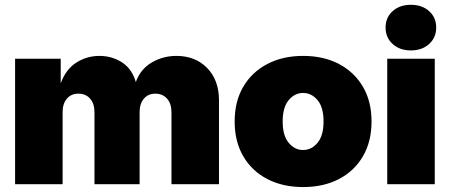

<svg xmlns="http://www.w3.org/2000/svg" viewBox="-20 -757 1849 789"><path d="M42 0V-515.6H229.5V-414.6Q251 -473.1 294.2 -500.2Q337.4 -527.3 388.7 -527.3Q439.9 -527.3 481.2 -500.7Q522.5 -474.1 538.1 -419.9Q557.6 -473.6 604 -500.5Q650.4 -527.3 705.1 -527.3Q782.7 -527.3 831.3 -477.5Q879.9 -427.7 879.9 -344.7V0H684.6V-295.9Q684.6 -331.1 666.5 -351.6Q648.4 -372.1 618.2 -372.1Q588.9 -372.1 571.3 -351.6Q553.7 -331.1 553.7 -295.9V0H368.2V-295.9Q368.2 -331.1 350.3 -351.6Q332.5 -372.1 302.2 -372.1Q272.5 -372.1 254.9 -351.6Q237.3 -331.1 237.3 -295.9V0Z M1225.6 11.7Q1142.1 11.7 1078.6 -21.2Q1015.1 -54.2 979.7 -114.7Q944.3 -175.3 944.3 -257.8Q944.3 -340.3 979.7 -400.6Q1015.1 -460.9 1078.6 -494.1Q1142.1 -527.3 1225.6 -527.3Q1309.6 -527.3 1372.8 -494.1Q1436 -460.9 1471.4 -400.6Q1506.8 -340.3 1506.8 -257.8Q1506.8 -175.3 1471.4 -114.7Q1436 -54.2 1372.8 -21.2Q1309.6 11.7 1225.6 11.7ZM1225.6 -140.6Q1260.3 -140.6 1284.9 -170.2Q1309.6 -199.7 1309.6 -257.8Q1309.6 -315.9 1284.9 -345.5Q1260.3 -375 1225.6 -375Q1190.9 -375 1166.3 -345.5Q1141.6 -315.9 1141.6 -257.8Q1141.6 -199.7 1166.3 -170.2Q1190.9 -140.6 1225.6 -140.6Z M1571.3 0V-515.6H1766.6V0ZM1668.5 -549.8Q1622.6 -549.8 1593.5 -576.2Q1564.5 -602.5 1564.5 -644Q1564.5 -685.1 1593.5 -711.2Q1622.6 -737.3 1668.5 -737.3Q1714.4 -737.3 1743.4 -711.2Q1772.5 -685.1 1772.5 -644Q1772.5 -602.5 1743.4 -576.2Q1714.4 -549.8 1668.5 -549.8Z"/></svg>

Font: Inter Display Black
Style: Regular
Weight: 900
Designer: Rasmus Andersson
Foundry: rsms
Version: Version 4.000;git-a52131595